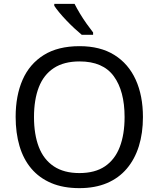

<svg xmlns="http://www.w3.org/2000/svg" viewBox="-20 -964 821 994"><path d="M720 -358Q720 -275 699 -207.5Q678 -140 636.5 -91Q595 -42 533.5 -16Q472 10 391 10Q307 10 245 -16.5Q183 -43 142 -91.5Q101 -140 81 -208Q61 -276 61 -359Q61 -469 97 -551Q133 -633 206.5 -679Q280 -725 392 -725Q499 -725 572 -679.5Q645 -634 682.5 -551.5Q720 -469 720 -358ZM156 -358Q156 -268 181 -203Q206 -138 258.5 -103Q311 -68 391 -68Q472 -68 523.5 -103Q575 -138 600 -203Q625 -268 625 -358Q625 -493 569 -569.5Q513 -646 392 -646Q311 -646 258.5 -611.5Q206 -577 181 -512.5Q156 -448 156 -358ZM366 -944Q377 -922 393.5 -894.5Q410 -867 428.5 -841Q447 -815 462 -796V-784H403Q386 -798 365 -817.5Q344 -837 323.5 -858.5Q303 -880 286.5 -900Q270 -920 261 -934V-944Z"/></svg>

Font: Noto Sans Telugu
Style: Regular
Weight: 400
Designer: Jelle Bosma - Monotype Design Team
Foundry: Monotype Imaging Inc.
Version: Version 2.003